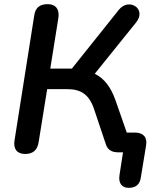

<svg xmlns="http://www.w3.org/2000/svg" viewBox="-20 -733 746 924"><path d="M599 171C634 171 653 155 658 120L683 -33C690 -73 669 -95 629 -95H590L536 -250C514 -312 483 -355 436 -378L635 -625C688 -691 600 -746 552 -686L326 -403H222L261 -647C267 -689 248 -713 210 -713C172 -713 151 -697 145 -660L50 -58C43 -16 62 8 101 8C139 8 160 -11 166 -49L207 -304H304C372 -304 411 -276 434 -204L490 -37C500 -7 525 0 548 0H572L555 110C549 149 567 171 599 171Z"/></svg>

Font: SN Pro Semibold
Style: Italic
Weight: 600
Italic angle: -9°
Designer: Tobias Whetton
Foundry: Supernotes
Version: Version 1.001;Glyphs 3.2 (3249)